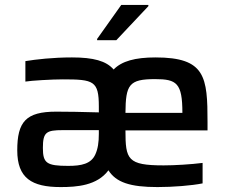

<svg xmlns="http://www.w3.org/2000/svg" viewBox="-20 -751 923 779"><path d="M374 -593V-588H452L582 -726V-731H472ZM226 8C292 8 374 2 420 -60C451 -11 508 8 619 8C682 8 758 2 802 -7V-90C755 -84 688 -80 644 -80C497 -80 489 -104 489 -222H822V-255C822 -439 814 -518 611 -518C528 -518 474 -503 441 -469C411 -504 359 -518 272 -518C194 -518 126 -510 83 -503V-420C106 -424 191 -429 235 -429C360 -429 381 -423 381 -319V-295C323 -297 242 -298 208 -298C85 -298 50 -257 50 -141C50 -28 109 8 226 8ZM720 -293H489C490 -407 503 -430 609 -430C697 -430 720 -414 720 -293ZM257 -78C169 -78 154 -89 154 -151C154 -215 168 -223 235 -223H381V-208C381 -173 377 -147 367 -125C350 -86 310 -78 257 -78Z"/></svg>

Font: Saira UNSAM Medium
Style: Regular
Weight: 500
Designer: Hector Gatti with collaboration of the Omnibus-Type team
Foundry: Omnibus-Type
Version: Version 0.072;PS 000.072;hotconv 1.0.88;makeotf.lib2.5.64775